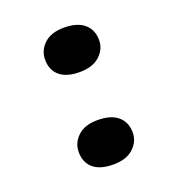

<svg xmlns="http://www.w3.org/2000/svg" viewBox="-106 -629 674 728"><g transform="rotate(-20 231.0 -265.0)"><path d="M230 11Q177 11 149.5 -12.5Q122 -36 122 -78Q122 -115 150 -141.5Q178 -168 230 -168Q284 -168 312 -144Q340 -120 340 -78Q340 -42 311.5 -15.5Q283 11 230 11ZM230 -362Q177 -362 149.5 -385.5Q122 -409 122 -451Q122 -488 150 -514.5Q178 -541 230 -541Q284 -541 312 -517Q340 -493 340 -451Q340 -415 311.5 -388.5Q283 -362 230 -362Z"/></g></svg>

Font: Lexend Mega
Style: Bold
Weight: 700
Version: Version 1.007